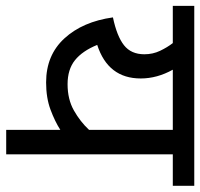

<svg xmlns="http://www.w3.org/2000/svg" viewBox="-34 -628 662 635"><g transform="rotate(90 297.5 -311.0)"><path d="M595 -622V-551H491V0H410V-179Q382 -161 343 -146.5Q304 -132 253 -132Q163 -132 107.5 -192.5Q52 -253 38 -353Q100 -366 130 -389.5Q160 -413 160 -457Q160 -485 148.5 -509Q137 -533 123 -551H0V-622ZM129 -301Q149 -252 179.5 -227.5Q210 -203 259 -203Q309 -203 346 -224Q383 -245 410 -274V-551H211Q240 -499 240 -445Q240 -337 129 -301Z"/></g></svg>

Font: Noto Sans Living
Style: Regular
Weight: 400
Designer: Monotype Design Team
Foundry: Monotype Imaging Inc.
Version: Version 2.013; ttfautohint (v1.8.4.7-5d5b)